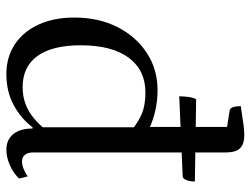

<svg xmlns="http://www.w3.org/2000/svg" viewBox="-112 -662 786 602"><g transform="rotate(90 281.0 -361.0)"><path d="M212 12Q159 12 119 -14.5Q79 -41 57 -89Q35 -137 35 -201Q35 -277 64.5 -335.5Q94 -394 145.5 -428Q197 -462 263 -462Q294 -462 324.5 -455.5Q355 -449 385 -435L378 -420V-693L390 -678L327 -688Q313 -689 313 -723Q351 -729 371 -731.5Q391 -734 403 -734Q432 -734 445 -720.5Q458 -707 458 -676V-72Q458 -55 465.5 -46Q473 -37 486 -37Q497 -37 510.5 -42.5Q524 -48 533 -55L540 -28Q523 -10 498 1Q473 12 450 12Q418 12 400.5 -9.5Q383 -31 383 -70H379Q353 -35 310.5 -11.5Q268 12 212 12ZM253 -39Q282 -39 306 -48Q330 -57 350.5 -74Q371 -91 389 -114L379 -94V-404L389 -380Q364 -401 337 -412.5Q310 -424 270 -424Q200 -424 161 -371.5Q122 -319 122 -221Q122 -132 155.5 -85.5Q189 -39 253 -39ZM282 -530Q282 -540 283 -550.5Q284 -561 286 -570Q288 -579 292 -583L549 -579Q549 -565 545.5 -555Q542 -545 536 -541Z"/></g></svg>

Font: Petrona
Style: Regular
Weight: 400
Designer: Ringo R. Seeber
Foundry: Ringo R. Seeber
Version: Version 2.001; ttfautohint (v1.8.3)